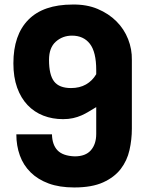

<svg xmlns="http://www.w3.org/2000/svg" viewBox="-20 -813 640 846"><path d="M297 -656Q256 -656 226 -629.5Q196 -603 196 -549Q196 -483 218.5 -454Q241 -425 293 -425Q331 -425 359 -441Q387 -457 404 -486V-504Q404 -584 376 -620Q348 -656 297 -656ZM404 -341Q387 -331 371.5 -321.5Q356 -312 339 -304.5Q322 -297 302 -292.5Q282 -288 258 -288Q211 -288 171 -303.5Q131 -319 101.5 -350Q72 -381 55.5 -427Q39 -473 39 -534Q39 -659 105 -726Q171 -793 300 -793Q362 -794 410.5 -773.5Q459 -753 493 -719Q527 -685 544.5 -640.5Q562 -596 561 -549V-246Q561 -198 550.5 -151.5Q540 -105 512 -68.5Q484 -32 434.5 -9.5Q385 13 307 13Q242 13 194.5 -4.5Q147 -22 115 -53.5Q83 -85 67.5 -128Q52 -171 52 -221H209Q210 -175 233.5 -150.5Q257 -126 309 -124Q357 -124 380.5 -151Q404 -178 404 -223Z"/></svg>

Font: Tanohe Sans
Style: Bold
Weight: 700
Designer: Village Type and Design LLC & Cristiano Sobral
Foundry: Cooper Hewitt Smithsonian Design Museum
Version: Version 1.00;September 29, 2021;FontCreator 13.0.0.2655 64-b